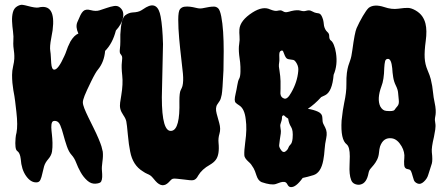

<svg xmlns="http://www.w3.org/2000/svg" viewBox="-20 -757 1859 800"><path d="M408.2 -125Q410.2 -106.4 406.7 -83Q403.3 -59.6 404.8 -45.4Q406.2 -31.2 405.8 -19.5Q405.3 -7.8 401.4 -0.5Q397.5 6.8 378.4 8.3Q359.4 9.8 343.3 -4.9Q327.1 -19.5 315.9 -39.6Q304.7 -59.6 297.4 -79.1Q290 -98.6 278.3 -111.3Q266.6 -124 258.3 -148.4Q250 -172.9 244.1 -195.3Q238.3 -217.8 231.4 -234.4Q224.6 -251 212.4 -252.9Q200.2 -254.9 196.8 -247.1Q193.4 -239.3 193.8 -226.1Q194.3 -212.9 196.3 -196.8Q198.2 -180.7 198.7 -161.6Q199.2 -142.6 196.8 -126Q194.3 -109.4 181.2 -94.2Q168 -79.1 163.6 -63.5Q159.2 -47.9 156.2 -33.2Q153.3 -18.6 148.4 -7.8Q143.6 2.9 131.8 2.9Q108.4 3.9 88.9 -23.4Q69.3 -50.8 66.4 -94.7Q63.5 -120.1 51.8 -127.9Q41 -134.8 44.9 -181.6Q45.9 -194.3 48.8 -204.1Q54.7 -234.4 48.3 -290.5Q42 -346.7 40 -356.9Q38.1 -367.2 35.6 -381.3Q33.2 -395.5 31.7 -411.6Q30.3 -427.7 30.3 -444.8Q30.3 -461.9 34.7 -481Q39.1 -500 39.6 -512.7Q40 -525.4 39.1 -535.2Q34.2 -566.4 35.6 -585.4Q37.1 -604.5 34.2 -626Q31.2 -647.5 30.3 -668Q29.3 -688.5 33.7 -705.6Q38.1 -722.7 51.3 -730.5Q64.5 -738.3 74.2 -736.8Q84 -735.4 94.7 -732.4Q127 -723.6 139.6 -725.6Q213.9 -744.1 199.2 -630.9Q196.3 -612.3 193.4 -597.7Q186.5 -562.5 189.5 -544.9Q191.4 -533.2 191.9 -519.5Q192.4 -505.9 193.4 -494.1Q195.3 -466.8 206.1 -466.8Q222.7 -466.8 248 -523.4Q253.9 -536.1 256.3 -543.9Q258.8 -551.8 263.2 -562.5Q267.6 -573.2 273.4 -584Q289.1 -610.4 306.6 -617.2Q293.9 -644.5 302.2 -664.6Q310.5 -684.6 315.4 -694.3Q320.3 -704.1 326.2 -710Q336.9 -720.7 357.9 -714.8Q378.9 -709 394.5 -713.9Q410.2 -718.8 425.3 -724.1Q440.4 -729.5 455.1 -731.9Q469.7 -734.4 480 -725.6Q490.2 -716.8 492.7 -705.6Q495.1 -694.3 492.2 -681.6Q486.3 -655.3 462.9 -629.9Q449.2 -576.2 418 -544.9Q414.1 -499 388.7 -467.8Q378.9 -457 359.4 -417Q339.8 -377 332.5 -358.4Q325.2 -339.8 325.2 -330.6Q325.2 -321.3 331.5 -305.2Q337.9 -289.1 347.7 -269Q357.4 -249 369.6 -224.6Q381.8 -200.2 390.6 -179.2Q399.4 -158.2 402.8 -147Q406.2 -135.7 408.2 -125Z M659.2 -573.2 654.3 -351.6Q654.3 -204.1 695.3 -211.9Q730.5 -217.8 727.5 -335.9Q727.5 -371.1 732.9 -381.3Q738.3 -391.6 740.2 -398.4Q745.1 -418 742.2 -450.2Q740.2 -470.7 735.4 -511.7Q730.5 -552.7 726.6 -596.2Q722.7 -639.6 722.7 -674.8Q722.7 -710 730 -718.8Q737.3 -727.5 748.5 -729Q759.8 -730.5 772 -729Q784.2 -727.5 795.4 -724.6Q806.6 -721.7 814 -721.7Q821.3 -721.7 831.5 -724.1Q841.8 -726.6 852.1 -728Q862.3 -729.5 871.6 -729.5Q880.9 -729.5 888.7 -722.7Q896.5 -715.8 901.9 -688.5Q907.2 -661.1 909.7 -624Q912.1 -586.9 912.1 -544.4Q912.1 -502 911.1 -463.9Q907.2 -379.9 903.8 -362.3Q900.4 -344.7 895.5 -336.9Q890.6 -329.1 885.7 -322.3Q876 -308.6 882.8 -283.2Q889.6 -257.8 893.6 -244.1Q900.4 -219.7 894.5 -200.2Q888.7 -180.7 890.6 -162.1Q895.5 -112.3 878.9 -90.8Q871.1 -80.1 854.5 -70.3Q821.3 -51.8 805.7 -25.4Q797.9 -9.8 787.1 -6.8Q781.2 -4.9 769.5 -6.3Q757.8 -7.8 744.1 -9.3Q730.5 -10.7 717.8 -12.2Q705.1 -13.7 700.2 -12.2Q695.3 -10.7 691.4 -6.3Q687.5 -2 682.6 2.9Q656.2 29.3 627.9 -2.9Q622.1 -9.8 616.7 -16.1Q611.3 -22.5 606.4 -25.9Q601.6 -29.3 593.3 -32.7Q585 -36.1 575.2 -43Q533.2 -68.4 522.5 -125Q516.6 -152.3 512.7 -195.8Q508.8 -239.3 506.3 -251Q503.9 -262.7 494.1 -276.9Q484.4 -291 481.4 -303.2Q478.5 -315.4 480.5 -329.1Q482.4 -342.8 485.4 -360.4Q493.2 -407.2 489.3 -442.4Q485.4 -477.5 487.8 -497.1Q490.2 -516.6 488.3 -522Q486.3 -527.3 481.9 -532.2Q477.5 -537.1 479.5 -552.7Q481.4 -568.4 481.4 -583Q481.4 -597.7 481.4 -613.3Q484.4 -679.7 502 -693.4Q516.6 -704.1 532.2 -705.1Q556.6 -706.1 568.8 -713.9Q581.1 -721.7 588.9 -726.6Q637.7 -753.9 649.4 -687.5Q657.2 -646.5 659.2 -573.2Z M1318.4 -352.5Q1291 -322.3 1262.7 -303.7Q1287.1 -299.8 1305.2 -291.5Q1323.2 -283.2 1323.2 -266.1Q1323.2 -249 1327.1 -241.2Q1331.1 -233.4 1335 -225.6Q1344.7 -207 1339.4 -182.1Q1334 -157.2 1332.5 -134.3Q1331.1 -111.3 1327.1 -89.8Q1317.4 -37.1 1286.1 -27.3Q1260.7 -19.5 1241.2 -15.6Q1211.9 25.4 1190.4 22.5Q1182.6 21.5 1177.7 11.7Q1172.9 2 1165 1Q1157.2 0 1148.4 2.9L1128.9 9.8Q1110.4 15.6 1070.3 2Q1055.7 -3.9 1048.8 -25.4Q1042 -46.9 1036.6 -56.2Q1031.2 -65.4 1026.4 -71.8Q1021.5 -78.1 1016.6 -82Q998 -98.6 998 -110.4Q997.1 -129.9 1001.5 -161.6Q1005.9 -193.4 1006.3 -216.3Q1006.8 -239.3 1003.9 -259.8Q999 -303.7 977.5 -317.4Q966.8 -324.2 962.4 -328.6Q958 -333 958 -341.8Q958 -350.6 961.9 -367.2Q965.8 -383.8 968.8 -402.3Q971.7 -420.9 976.6 -429.2Q981.4 -437.5 981.9 -458.5Q982.4 -479.5 980.5 -497.6Q978.5 -515.6 976.6 -527.3Q973.6 -555.7 976.6 -573.2Q979.5 -590.8 978 -606Q976.6 -621.1 977.5 -634.8Q980.5 -671.9 1032.2 -705.1Q1075.2 -732.4 1105.5 -717.8Q1125 -710 1134.3 -711.9Q1143.6 -713.9 1148.4 -713.9Q1153.3 -713.9 1160.2 -709.5Q1167 -705.1 1175.8 -706.5Q1184.6 -708 1193.4 -710.9Q1218.8 -716.8 1231.4 -712.9Q1244.1 -709 1252.9 -711.4Q1261.7 -713.9 1267.6 -713.9Q1273.4 -713.9 1282.2 -709Q1291 -704.1 1297.4 -703.1Q1303.7 -702.1 1308.6 -701.2Q1317.4 -699.2 1323.2 -683.6Q1327.1 -673.8 1328.1 -665.5Q1329.1 -657.2 1330.1 -649.4Q1334 -632.8 1343.8 -624Q1351.6 -617.2 1351.6 -608.4Q1351.6 -592.8 1358.4 -588.4Q1365.2 -584 1371.1 -569.8Q1377 -555.7 1379.9 -536.1Q1387.7 -486.3 1370.1 -445.3Q1364.3 -375 1335 -360.4Q1330.1 -358.4 1318.4 -352.5ZM1144.5 -462.9Q1148.4 -438.5 1148.9 -418.9Q1149.4 -399.4 1148.9 -387.7Q1148.4 -376 1148.4 -367.2Q1149.4 -351.6 1163.1 -346.7Q1176.8 -340.8 1193.4 -371.1Q1218.8 -415 1222.7 -460.9Q1224.6 -477.5 1216.8 -491.7Q1209 -505.9 1202.1 -507.3Q1195.3 -508.8 1185.5 -509.8Q1175.8 -510.7 1171.4 -517.1Q1167 -523.4 1164.6 -530.8Q1162.1 -538.1 1159.7 -543Q1157.2 -547.9 1151.9 -545.9Q1146.5 -543.9 1145 -539.1Q1143.6 -534.2 1143.6 -527.3Q1143.6 -520.5 1144 -512.7Q1144.5 -504.9 1143.1 -496.1Q1141.6 -487.3 1142.1 -479.5Q1142.6 -471.7 1144.5 -462.9ZM1199.2 -180.7Q1202.1 -213.9 1192.9 -228Q1183.6 -242.2 1180.7 -262.7Q1169.9 -269.5 1166 -273.9Q1162.1 -278.3 1158.2 -275.4Q1154.3 -272.5 1154.8 -267.1Q1155.3 -261.7 1153.3 -254.9Q1151.4 -248 1148.9 -240.7Q1146.5 -233.4 1148.9 -222.2Q1151.4 -210.9 1149.9 -201.2Q1148.4 -191.4 1146 -175.3Q1143.6 -159.2 1143.1 -151.4Q1142.6 -143.6 1151.4 -131.3Q1160.2 -119.1 1169.4 -126Q1178.7 -132.8 1181.2 -140.6Q1183.6 -148.4 1190.4 -154.8Q1197.3 -161.1 1199.2 -180.7Z M1482.4 11.7Q1472.7 14.6 1460.4 10.3Q1448.2 5.9 1443.4 -6.3Q1438.5 -18.6 1437 -34.7Q1435.5 -50.8 1436.5 -69.3Q1437.5 -87.9 1437.5 -105.5Q1437.5 -144.5 1424.8 -155.3Q1398.4 -174.8 1403.3 -254.9Q1408.2 -300.8 1414.1 -328.1Q1423.8 -373 1423.3 -404.3Q1422.9 -435.5 1425.3 -453.1Q1427.7 -470.7 1431.2 -482.4Q1434.6 -494.1 1439.5 -506.8Q1444.3 -519.5 1448.2 -548.8Q1458 -622.1 1465.8 -639.6Q1476.6 -664.1 1491.7 -689.9Q1506.8 -715.8 1516.6 -724.6Q1539.1 -741.2 1581.1 -727.5Q1612.3 -716.8 1639.2 -720.7Q1666 -724.6 1680.2 -724.1Q1694.3 -723.6 1711.9 -713.4Q1729.5 -703.1 1739.3 -689Q1749 -674.8 1752.9 -658.2Q1759.8 -629.9 1753.9 -586.4Q1748 -543 1749.5 -516.1Q1751 -489.3 1761.2 -465.3Q1771.5 -441.4 1774.9 -427.2Q1778.3 -413.1 1780.8 -398.9Q1783.2 -384.8 1784.7 -368.7Q1786.1 -352.5 1790.5 -332Q1794.9 -311.5 1795.4 -299.3Q1795.9 -287.1 1794.9 -279.3Q1793.9 -271.5 1792.5 -265.1Q1791 -258.8 1793.5 -245.6Q1795.9 -232.4 1793.5 -216.8Q1791 -201.2 1788.1 -186.5Q1777.3 -141.6 1779.3 -123Q1783.2 -89.8 1779.3 -75.7Q1775.4 -61.5 1772 -52.7Q1768.6 -43.9 1764.2 -28.3Q1759.8 -12.7 1746.1 0Q1732.4 12.7 1720.2 7.8Q1708 2.9 1704.6 -6.3Q1701.2 -15.6 1698.7 -25.4Q1696.3 -35.2 1692.9 -43Q1689.5 -50.8 1680.7 -51.8Q1665 -53.7 1664.1 -69.8Q1663.1 -85.9 1664.6 -98.1Q1666 -110.4 1663.1 -123Q1660.2 -135.7 1653.3 -147.5Q1635.7 -177.7 1612.3 -180.7Q1577.1 -185.5 1563.5 -146.5Q1560.5 -136.7 1559.1 -120.6Q1557.6 -104.5 1551.3 -91.8Q1544.9 -79.1 1537.6 -70.3Q1530.3 -61.5 1523.9 -54.2Q1517.6 -46.9 1515.6 -36.1Q1507.8 5.9 1482.4 11.7ZM1569.3 -397.5Q1549.8 -344.7 1564.5 -313.5Q1574.2 -295.9 1589.8 -294.9Q1619.1 -292 1624 -299.3Q1628.9 -306.6 1636.2 -314.9Q1643.6 -323.2 1641.6 -340.3Q1639.6 -357.4 1638.7 -370.6Q1637.7 -383.8 1629.4 -400.4Q1621.1 -417 1618.2 -436Q1615.2 -455.1 1614.3 -472.7Q1610.4 -511.7 1596.7 -511.7Q1586.9 -511.7 1584.5 -501.5Q1582 -491.2 1581.1 -474.6Q1580.1 -423.8 1569.3 -397.5Z"/></svg>

Font: Creepster Caps
Style: Regular
Weight: 400
Designer: Font Diner, Inc
Foundry: Font Diner, Inc
Version: Version 1.000